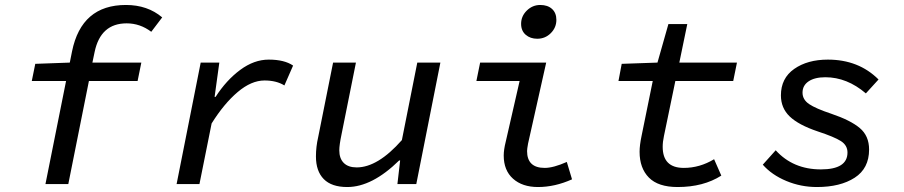

<svg xmlns="http://www.w3.org/2000/svg" viewBox="-20 -741 3640 773"><path d="M163 0 246 -415H108L122 -484L261 -489L270 -534Q308 -721 487 -721Q574 -721 633 -671L589 -613Q544 -647 490 -647Q385 -647 361 -532L352 -489H549L534 -415H338L255 0Z M691 0 788 -489H863L844 -351H848Q891 -418 947 -459.5Q1003 -501 1062 -501Q1125 -501 1160 -477L1125 -397Q1093 -417 1045 -417Q992 -417 937 -370.5Q882 -324 832 -244L783 0Z M1378 12Q1315 12 1283.5 -20Q1252 -52 1252 -111Q1252 -150 1261 -189L1321 -489H1413L1355 -200Q1346 -157 1346 -136Q1346 -103 1364 -85Q1382 -67 1416 -67Q1501 -67 1598 -177L1660 -489H1753L1656 0H1580L1591 -95H1587Q1478 12 1378 12Z M2146 12Q2083 12 2045.5 -21.5Q2008 -55 2008 -115Q2008 -138 2016 -170L2072 -415H1898L1913 -489H2179L2106 -163Q2102 -141 2102 -133Q2102 -65 2173 -65Q2208 -65 2262 -89L2283 -19Q2214 12 2146 12ZM2143 -585Q2115 -585 2096.5 -601Q2078 -617 2078 -645Q2078 -676 2101 -698.5Q2124 -721 2155 -721Q2185 -721 2202.5 -705Q2220 -689 2220 -661Q2220 -630 2197.5 -607.5Q2175 -585 2143 -585Z M2708 12Q2630 12 2592.5 -26Q2555 -64 2555 -130Q2555 -156 2563 -194L2608 -415H2470L2483 -484L2627 -489L2671 -644H2747L2715 -489H2947L2932 -415H2699L2653 -193Q2648 -170 2648 -150Q2648 -65 2733 -65Q2797 -65 2855 -100L2884 -34Q2812 12 2708 12Z M3269 12Q3204 12 3145.5 -12.5Q3087 -37 3051 -78L3103 -136Q3173 -59 3285 -59Q3392 -59 3392 -127Q3392 -156 3365.5 -173Q3339 -190 3272 -212Q3195 -238 3159.5 -272Q3124 -306 3124 -357Q3124 -426 3177.5 -463.5Q3231 -501 3313 -501Q3437 -501 3517 -421L3466 -365Q3390 -430 3303 -430Q3260 -430 3235.5 -413.5Q3211 -397 3211 -368Q3211 -340 3237.5 -322Q3264 -304 3327 -283Q3404 -257 3441.5 -225.5Q3479 -194 3479 -139Q3479 -63 3421 -25.5Q3363 12 3269 12Z"/></svg>

Font: TypoPRO Source Code Pro
Style: Italic
Weight: 500
Italic angle: -11°
Monospace: yes
Designer: Paul D. Hunt, Teo Tuominen
Foundry: Adobe Systems Incorporated
Version: Version 1.030;PS 1.0;hotconv 1.0.84;makeotf.lib2.5.63406